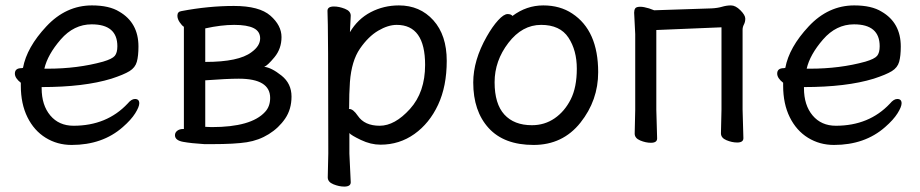

<svg xmlns="http://www.w3.org/2000/svg" viewBox="-20 -512 3403 710"><path d="M156 -258Q267 -258 361 -284Q395 -294 404.5 -305.5Q414 -317 414 -341Q414 -422 319 -422Q253 -422 204.5 -366Q156 -310 144 -258ZM245 24Q192 24 149 -2.5Q106 -29 81.5 -78.5Q57 -128 57 -195V-206Q35 -223 35 -240Q35 -260 60 -260L65 -261Q79 -337 151.5 -414.5Q224 -492 320 -492Q384 -492 421 -469Q492 -428 492 -340Q492 -305 486 -283.5Q480 -262 459 -249Q438 -236 392 -221Q291 -190 134 -190V-186Q134 -123 166 -85Q198 -47 252 -47Q375 -47 452 -129Q466 -146 479 -146Q495 -146 495 -130Q495 -117 480 -93Q465 -69 434 -42Q359 24 245 24Z M763 -42Q909 -42 960 -98Q979 -118 979 -150Q979 -221 863 -221Q820 -221 739 -215V-43ZM739 -283Q863 -283 910 -319Q942 -342 942 -370Q942 -396 918 -408Q894 -420 846 -420Q798 -420 739 -407ZM764 21H736Q687 18 657 12.5Q627 7 627 -12Q627 -22 635.5 -28.5Q644 -35 657 -35H660V-413Q653 -417 644.5 -429.5Q636 -442 636 -454Q636 -469 651 -471Q751 -490 845 -490Q939 -490 980 -454Q1021 -418 1021 -375Q1021 -332 995 -300.5Q969 -269 957 -265Q984 -262 1021 -232.5Q1058 -203 1058 -155Q1058 -108 1034.5 -73.5Q1011 -39 974 -16Q937 7 892.5 14Q848 21 764 21Z M1384 -47Q1440 -47 1496 -109Q1552 -171 1552 -272Q1552 -420 1447 -420Q1415 -420 1378.5 -398.5Q1342 -377 1311 -332Q1280 -287 1274 -209Q1271 -167 1271 -111L1270 -110Q1270 -109 1272 -109Q1286 -109 1303 -84Q1328 -47 1384 -47ZM1253 178Q1234 178 1213 169.5Q1192 161 1192 144L1194 55Q1194 -421 1191 -472Q1191 -488 1215 -488Q1234 -488 1255.5 -479.5Q1277 -471 1277 -454L1274 -393Q1303 -442 1351 -467Q1399 -492 1455 -492Q1533 -492 1582.5 -437Q1632 -382 1632 -287Q1632 -193 1600 -124.5Q1568 -56 1512.5 -16.5Q1457 23 1387 23Q1351 23 1314.5 5.5Q1278 -12 1272 -20V56L1277 162Q1277 178 1253 178Z M1947 -49Q1994 -49 2031 -74.5Q2068 -100 2090.5 -144.5Q2113 -189 2113 -258Q2113 -326 2082 -373Q2051 -420 1981 -420Q1911 -420 1860 -353.5Q1809 -287 1809 -208Q1809 -128 1845 -88.5Q1881 -49 1947 -49ZM1953 24Q1844 24 1787 -38.5Q1730 -101 1730 -207Q1730 -289 1780 -377Q1801 -414 1822 -437Q1843 -460 1857 -460Q1870 -460 1875 -453Q1927 -492 1989 -492Q2051 -492 2096 -462Q2192 -399 2192 -245Q2192 -141 2126.5 -58.5Q2061 24 1953 24Z M2387 16Q2368 16 2347.5 7.5Q2327 -1 2327 -18L2329 -106V-386L2325 -465Q2325 -475 2329 -481Q2333 -487 2348 -487Q2360 -487 2380 -481L2399 -474L2611 -481Q2633 -482 2650 -487Q2667 -492 2683 -492Q2700 -492 2718 -474Q2736 -456 2736 -443Q2736 -431 2731 -421.5Q2726 -412 2726 -402V-107L2729 -1Q2729 15 2706 15Q2687 15 2666.5 6.5Q2646 -2 2646 -19L2648 -107V-411L2407 -401V-106L2410 0Q2410 16 2387 16Z M2975 -258Q3086 -258 3180 -284Q3214 -294 3223.5 -305.5Q3233 -317 3233 -341Q3233 -422 3138 -422Q3072 -422 3023.5 -366Q2975 -310 2963 -258ZM3064 24Q3011 24 2968 -2.5Q2925 -29 2900.5 -78.5Q2876 -128 2876 -195V-206Q2854 -223 2854 -240Q2854 -260 2879 -260L2884 -261Q2898 -337 2970.5 -414.5Q3043 -492 3139 -492Q3203 -492 3240 -469Q3311 -428 3311 -340Q3311 -305 3305 -283.5Q3299 -262 3278 -249Q3257 -236 3211 -221Q3110 -190 2953 -190V-186Q2953 -123 2985 -85Q3017 -47 3071 -47Q3194 -47 3271 -129Q3285 -146 3298 -146Q3314 -146 3314 -130Q3314 -117 3299 -93Q3284 -69 3253 -42Q3178 24 3064 24Z"/></svg>

Font: LXGW WenKai Medium
Style: Regular
Weight: 500
Designer: LXGW / Fontworks Inc.
Foundry: LXGW / Fontworks Inc.
Version: Version 1.501; October 10, 2024